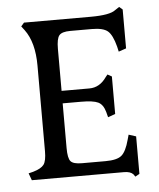

<svg xmlns="http://www.w3.org/2000/svg" viewBox="-51 -725 654 792"><g transform="rotate(-5 275.5 -329.5)"><path d="M495.1 12.7V-142.6L464.8 -152.3L459 -131.8Q446.3 -84 427.2 -67.9Q408.2 -51.8 360.4 -51.8H262.7Q227.5 -51.8 216.3 -64.5Q205.1 -77.1 205.1 -120.1V-304.7H281.2Q331.1 -304.7 351.6 -294.9Q372.1 -285.2 380.9 -253.9L386.7 -231.4L417 -242.2V-397.5L399.4 -407.2L391.6 -397.5Q363.3 -356.4 320.3 -356.4H205.1V-530.3Q205.1 -572.3 216.3 -585.9Q227.5 -599.6 262.7 -599.6H351.6Q398.4 -599.6 417.5 -583.5Q436.5 -567.4 449.2 -518.6L454.1 -497.1L485.4 -507.8V-668.9L471.7 -680.7L454.1 -668.9Q430.7 -650.4 351.6 -650.4H75.2L62.5 -635.7L75.2 -619.1Q115.2 -565.4 115.2 -468.8V-114.3Q115.2 -74.2 104 -59.1Q92.8 -43.9 59.6 -34.2L40 -29.3L50.8 0H432.6Q459 0 470.7 12.7L477.5 22.5Z"/></g></svg>

Font: Kurale
Style: Regular
Weight: 400
Version: 1.0; ttfautohint (v1.3)